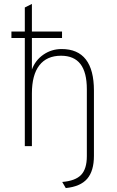

<svg xmlns="http://www.w3.org/2000/svg" viewBox="-20 -742 595 975"><path d="M314 213 296 182Q363 176.5 392 146Q421 115.5 421 51V-289Q421 -374.5 388.5 -416.8Q356 -459 290 -459Q217.5 -459 179.8 -410.2Q142 -361.5 142 -267V0H106V-549H38V-582H106V-704L142 -722V-582H295V-549H142V-389Q159.5 -436.5 200.8 -464.8Q242 -493 293 -493Q375 -493 416 -440Q457 -387 457 -282V49Q457 126 422.8 165.8Q388.5 205.5 314 213Z"/></svg>

Font: Overpass Thin
Style: Regular
Weight: 250
Designer: Delve Withrington, Dave Bailey, Thomas Jockin
Foundry: Delve Fonts LLC
Version: Version 4.000